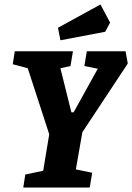

<svg xmlns="http://www.w3.org/2000/svg" viewBox="-20 -838 591 858"><path d="M348 -247 319 -81 392 -66 381 0H84L93 -58L173 -75L200 -238L104 -533L37 -551L46 -609H306L295 -543L250 -533L299 -336H309L417 -531L357 -543L368 -609H541L551 -554ZM250 -658 239 -714 429 -818 472 -737 450 -696Z"/></svg>

Font: Grenze
Style: Bold Italic
Weight: 700
Italic angle: -10°
Designer: Renata Polastri
Foundry: Omnibus-Type
Version: Version 1.002; ttfautohint (v1.8)